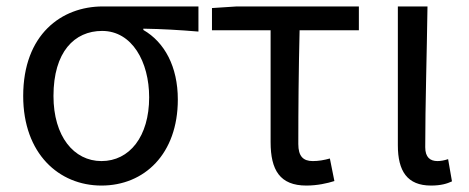

<svg xmlns="http://www.w3.org/2000/svg" viewBox="-20 -563 1455 596"><path d="M295 13C428 13 532 -85 532 -254C532 -356 491 -432 425 -470V-474C485 -473 535 -470 596 -465V-543H299C171 -543 52 -456 52 -265C52 -86 163 13 295 13ZM295 -63C209 -63 146 -140 146 -265C146 -402 211 -467 297 -467C390 -467 443 -371 443 -261C443 -139 382 -63 295 -63Z M931 13C965 13 996 6 1018 -1L1004 -71C986 -66 969 -63 951 -63C921 -63 906 -78 906 -116C906 -226 907 -346 910 -469H1094V-543H715L638 -538V-469H820V-122C820 -35 849 13 931 13Z M1318 13C1349 13 1368 7 1383 0L1371 -69C1359 -65 1348 -63 1338 -63C1315 -63 1300 -75 1300 -106C1300 -237 1305 -396 1307 -543H1215V-112C1215 -32 1244 13 1318 13Z"/></svg>

Font: Noto Sans Mono CJK SC
Style: Regular
Weight: 400
Designer: Ryoko NISHIZUKA 西塚涼子 (kana, bopomofo & ideographs); Paul D. Hunt (Latin, Greek & Cyrillic); Sandoll Communications 산돌커뮤니
Foundry: Adobe
Version: Version 2.004;hotconv 1.0.118;makeotfexe 2.5.65603